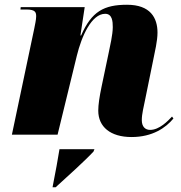

<svg xmlns="http://www.w3.org/2000/svg" viewBox="-20 -566 762 807"><path d="M533 10C621 10 677 -29 709 -68L703 -76C686 -58 650 -20 611 -20C590 -20 576 -34 576 -61C576 -88 584 -116 591 -152L624 -314C631 -349 642 -394 642 -429C642 -491 612 -546 514 -546C417 -546 365 -518 321 -417H318L336 -536H67L66 -526H91C129 -526 132 -514 132 -497C132 -483 127 -462 124 -446L30 0H222L303 -332C323 -414 365 -508 422 -508C452 -508 454 -476 454 -452C454 -420 442 -370 437 -345L407 -202C398 -159 393 -126 393 -101C393 -33 444 10 533 10ZM202 215 201 221H214C259 180 338 109 373 71L377 61H230C222 109 215 150 202 215Z"/></svg>

Font: Noto Serif Display Black
Style: Italic
Weight: 900
Italic angle: -12°
Designer: Monotype Design Team
Foundry: Monotype Imaging Inc.
Version: Version 2.009